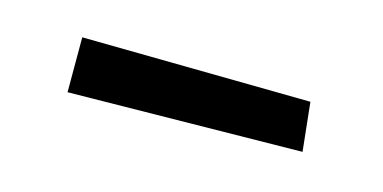

<svg xmlns="http://www.w3.org/2000/svg" viewBox="-26 -762 357 179"><g transform="rotate(15 152.5 -672.5)"><path d="M40 -646V-699L261 -696L266 -649Z"/></g></svg>

Font: Truculenta
Style: Regular
Weight: 400
Designer: Ivan Castro, Eva Sanz & Omnibus-Type Team
Foundry: Omnibus-Type
Version: Version 1.002